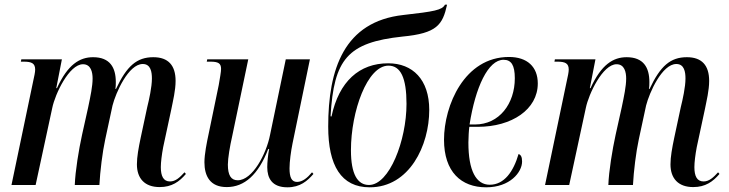

<svg xmlns="http://www.w3.org/2000/svg" viewBox="-20 -789 3109 819"><path d="M661 9C713 9 745 -14 773 -47L767 -54C747 -32 729 -15 705 -15C677 -15 666 -38 666 -76C666 -97 670 -129 676 -161L711 -324C718 -360 729 -403 729 -444C729 -510 698 -545 634 -545C564 -545 521 -508 475 -410H472C474 -419 474 -430 474 -439C474 -501 449 -545 377 -545C320 -545 269 -514 223 -413H220L244 -536H71L69 -526H81C115 -526 130 -519 130 -492C130 -481 126 -463 122 -445L29 0H132L203 -329C215 -388 275 -515 334 -515C368 -515 375 -481 375 -454C375 -421 366 -379 356 -331L330 -214C316 -150 301 -59 299 0H404C407 -58 417 -140 429 -195L460 -339C474 -394 528 -516 589 -516C623 -516 628 -482 628 -454C628 -418 616 -364 608 -332L580 -201C571 -158 564 -120 564 -88C564 -28 597 9 661 9Z M1206 10C1260 10 1291 -17 1317 -47L1311 -54C1291 -30 1270 -13 1247 -13C1223 -13 1215 -34 1215 -71C1215 -99 1221 -144 1228 -178L1302 -536H1199L1132 -214C1116 -132 1057 -20 994 -20C965 -20 952 -42 952 -87C952 -114 961 -167 970 -206L1039 -536H864L862 -526H877C911 -526 923 -519 923 -495C923 -483 918 -455 913 -426L870 -218C862 -181 852 -131 852 -97C852 -38 876 9 947 9C1023 9 1082 -44 1124 -153H1128C1123 -130 1120 -94 1120 -76C1120 -29 1140 10 1206 10Z M1557 10C1727 10 1811 -169 1811 -320C1811 -450 1740 -519 1636 -519C1513 -519 1426 -442 1394 -292L1390 -293C1404 -537 1463 -608 1697 -633C1844 -647 1868 -683 1887 -769H1878C1866 -746 1833 -740 1700 -725C1448 -697 1380 -495 1380 -249C1380 -83 1435 10 1557 10ZM1554 0C1505 0 1477 -46 1477 -148C1477 -315 1547 -509 1637 -509C1689 -509 1714 -457 1714 -346C1714 -190 1641 0 1554 0Z M2054 10C2155 10 2207 -54 2207 -100C2207 -121 2201 -129 2192 -132C2170 -57 2131 -1 2069 -1C2011 -1 1978 -60 1978 -181C1978 -200 1980 -236 1982 -248H2018C2163 -248 2274 -322 2274 -433C2274 -504 2229 -546 2151 -546C1961 -546 1874 -339 1874 -193C1874 -56 1947 10 2054 10ZM2006 -258H1983C2008 -417 2062 -534 2128 -534C2161 -534 2176 -511 2176 -455C2176 -347 2110 -258 2006 -258Z M2937 9C2989 9 3021 -14 3049 -47L3043 -54C3023 -32 3005 -15 2981 -15C2953 -15 2942 -38 2942 -76C2942 -97 2946 -129 2952 -161L2987 -324C2994 -360 3005 -403 3005 -444C3005 -510 2974 -545 2910 -545C2840 -545 2797 -508 2751 -410H2748C2750 -419 2750 -430 2750 -439C2750 -501 2725 -545 2653 -545C2596 -545 2545 -514 2499 -413H2496L2520 -536H2347L2345 -526H2357C2391 -526 2406 -519 2406 -492C2406 -481 2402 -463 2398 -445L2305 0H2408L2479 -329C2491 -388 2551 -515 2610 -515C2644 -515 2651 -481 2651 -454C2651 -421 2642 -379 2632 -331L2606 -214C2592 -150 2577 -59 2575 0H2680C2683 -58 2693 -140 2705 -195L2736 -339C2750 -394 2804 -516 2865 -516C2899 -516 2904 -482 2904 -454C2904 -418 2892 -364 2884 -332L2856 -201C2847 -158 2840 -120 2840 -88C2840 -28 2873 9 2937 9Z"/></svg>

Font: Noto Serif Display Condensed Medium
Style: Italic
Weight: 500
Width: 3
Italic angle: -12°
Designer: Monotype Design Team
Foundry: Monotype Imaging Inc.
Version: Version 2.009